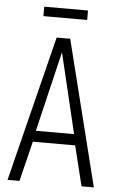

<svg xmlns="http://www.w3.org/2000/svg" viewBox="-58 -892 566 931"><g transform="rotate(5 225.0 -426.0)"><path d="M15 0 192 -708H258L435 0H375L327 -195H121L73 0ZM131 -249H317L224 -639ZM119 -806V-852H332V-806Z"/></g></svg>

Font: Georama SemiCondensed Light
Style: Regular
Weight: 300
Width: 4
Designer: Jean-Baptiste Levee
Foundry: Production Type
Version: Version 1.000